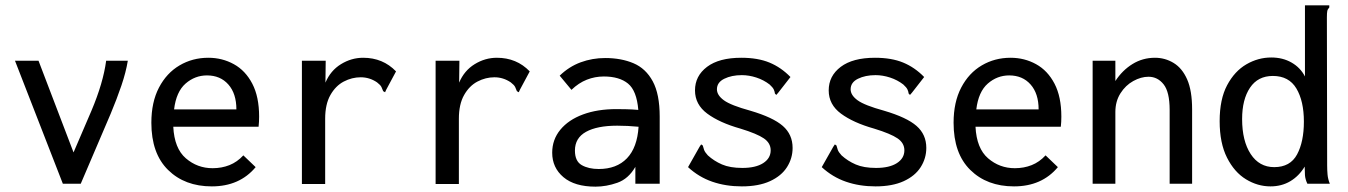

<svg xmlns="http://www.w3.org/2000/svg" viewBox="-20 -687 5040 718"><path d="M215 0 36 -460H124L255 -117L322 -273Q366 -377 377 -460H458Q451 -417 434 -367Q417 -317 394 -262L282 0Z M772 10Q671 10 608.5 -51.5Q546 -113 546 -228Q546 -305 574.5 -359.5Q603 -414 651.5 -442.5Q700 -471 759 -471Q811 -471 854.5 -447Q898 -423 923.5 -374Q949 -325 949 -251Q949 -242 948.5 -231.5Q948 -221 947 -213H628Q632 -132 675 -95Q718 -58 775 -58Q809 -58 838 -69.5Q867 -81 890 -106L936 -62Q876 10 772 10ZM631 -278H864Q864 -337 834 -371Q804 -405 754 -405Q709 -405 674 -374.5Q639 -344 631 -278Z M1109 -460H1198L1197 -378Q1216 -423 1255 -447Q1294 -471 1338 -471Q1412 -471 1461 -420L1424 -351L1420 -342L1413 -346Q1410 -354 1406.5 -361.5Q1403 -369 1390 -379Q1362 -398 1329 -398Q1296 -398 1265.5 -382Q1235 -366 1215.5 -331.5Q1196 -297 1196 -243V1H1109Z M1609 -460H1698L1697 -378Q1716 -423 1755 -447Q1794 -471 1838 -471Q1912 -471 1961 -420L1924 -351L1920 -342L1913 -346Q1910 -354 1906.5 -361.5Q1903 -369 1890 -379Q1862 -398 1829 -398Q1796 -398 1765.5 -382Q1735 -366 1715.5 -331.5Q1696 -297 1696 -243V1H1609Z M2207 11Q2129 11 2087 -24.5Q2045 -60 2045 -116Q2045 -165 2075.5 -202Q2106 -239 2160 -259Q2214 -279 2285 -279Q2302 -279 2323 -278.5Q2344 -278 2367 -276Q2361 -348 2328.5 -374.5Q2296 -401 2238 -401Q2205 -401 2174.5 -389Q2144 -377 2117 -351L2073 -404Q2108 -438 2151.5 -454Q2195 -470 2243 -470Q2303 -470 2349 -450.5Q2395 -431 2421 -383Q2447 -335 2447 -251V0H2356V-63Q2330 -18 2288.5 -3.5Q2247 11 2207 11ZM2130 -124Q2130 -84 2155.5 -69.5Q2181 -55 2219 -55Q2286 -55 2324.5 -95Q2363 -135 2368 -213Q2327 -217 2288 -217Q2213 -217 2171.5 -194Q2130 -171 2130 -124Z M2754 10Q2694 10 2643.5 -7.5Q2593 -25 2553 -62L2596 -138L2602 -147L2608 -143Q2610 -135 2613 -126.5Q2616 -118 2627 -106Q2650 -85 2680 -72Q2710 -59 2756 -59Q2806 -59 2834 -77Q2862 -95 2862 -125Q2862 -152 2836.5 -169.5Q2811 -187 2749 -206Q2671 -228 2625 -262Q2579 -296 2579 -349Q2579 -403 2624 -437Q2669 -471 2752 -471Q2814 -471 2857.5 -453Q2901 -435 2936 -399L2890 -340L2883 -332L2878 -337Q2877 -345 2873.5 -352.5Q2870 -360 2858 -371Q2836 -388 2808.5 -397Q2781 -406 2754 -406Q2716 -406 2688.5 -392.5Q2661 -379 2661 -353Q2661 -331 2687 -312Q2713 -293 2786 -273Q2871 -248 2907.5 -216Q2944 -184 2944 -134Q2944 -95 2923 -62Q2902 -29 2859.5 -9.5Q2817 10 2754 10Z M3254 10Q3194 10 3143.5 -7.5Q3093 -25 3053 -62L3096 -138L3102 -147L3108 -143Q3110 -135 3113 -126.5Q3116 -118 3127 -106Q3150 -85 3180 -72Q3210 -59 3256 -59Q3306 -59 3334 -77Q3362 -95 3362 -125Q3362 -152 3336.5 -169.5Q3311 -187 3249 -206Q3171 -228 3125 -262Q3079 -296 3079 -349Q3079 -403 3124 -437Q3169 -471 3252 -471Q3314 -471 3357.5 -453Q3401 -435 3436 -399L3390 -340L3383 -332L3378 -337Q3377 -345 3373.5 -352.5Q3370 -360 3358 -371Q3336 -388 3308.5 -397Q3281 -406 3254 -406Q3216 -406 3188.5 -392.5Q3161 -379 3161 -353Q3161 -331 3187 -312Q3213 -293 3286 -273Q3371 -248 3407.5 -216Q3444 -184 3444 -134Q3444 -95 3423 -62Q3402 -29 3359.5 -9.5Q3317 10 3254 10Z M3772 10Q3671 10 3608.5 -51.5Q3546 -113 3546 -228Q3546 -305 3574.5 -359.5Q3603 -414 3651.5 -442.5Q3700 -471 3759 -471Q3811 -471 3854.5 -447Q3898 -423 3923.5 -374Q3949 -325 3949 -251Q3949 -242 3948.5 -231.5Q3948 -221 3947 -213H3628Q3632 -132 3675 -95Q3718 -58 3775 -58Q3809 -58 3838 -69.5Q3867 -81 3890 -106L3936 -62Q3876 10 3772 10ZM3631 -278H3864Q3864 -337 3834 -371Q3804 -405 3754 -405Q3709 -405 3674 -374.5Q3639 -344 3631 -278Z M4066 0V-460H4151V-384Q4177 -424 4215 -447.5Q4253 -471 4299 -471Q4337 -471 4369 -451.5Q4401 -432 4419.5 -390Q4438 -348 4438 -278V0H4354V-276Q4354 -343 4331.5 -371.5Q4309 -400 4275 -400Q4247 -400 4218 -384Q4189 -368 4170 -338Q4151 -308 4151 -268V0Z M4731 10Q4683 10 4639.5 -16.5Q4596 -43 4568.5 -97.5Q4541 -152 4541 -234Q4541 -316 4569 -368.5Q4597 -421 4641 -446.5Q4685 -472 4734 -472Q4777 -472 4810 -453Q4843 -434 4860 -401V-667H4951V-659Q4945 -653 4943.5 -646Q4942 -639 4942 -622L4943 -68Q4943 -51 4944.5 -34Q4946 -17 4953 0H4869Q4861 -17 4860 -32Q4859 -47 4859 -64Q4838 -29 4805.5 -9.5Q4773 10 4731 10ZM4745 -62Q4805 -62 4830.5 -109.5Q4856 -157 4856 -232Q4856 -309 4828 -356Q4800 -403 4740 -403Q4684 -403 4654.5 -359Q4625 -315 4625 -242Q4625 -160 4657 -111Q4689 -62 4745 -62Z"/></svg>

Font: Inconsolata Medium
Style: Regular
Weight: 500
Monospace: yes
Designer: Raph Levien, Cyreal, Brenton Simpson
Foundry: Raph Levien, Cyreal, Google
Version: Version 3.001; ttfautohint (v1.8.2.53-6de2)